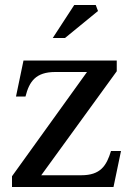

<svg xmlns="http://www.w3.org/2000/svg" viewBox="-20 -748 531 768"><path d="M447 -463V-506H74L44 -362H82C97 -422 123 -460 201 -460H328L28 -43V0H434L464 -144H424C406 -85 382 -47 305 -47H145ZM191 -596H240L372 -704L363 -728H277Z"/></svg>

Font: LT Superior Serif Medium
Style: Regular
Weight: 500
Designer: Daniel Lyons
Foundry: LyonsType
Version: Version 2.120;FEAKit 1.0